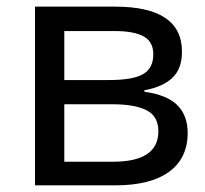

<svg xmlns="http://www.w3.org/2000/svg" viewBox="-20 -556 616 576"><path d="M439.9 -393.1Q439.9 -430.7 410.9 -446.8Q381.8 -462.9 323.2 -462.9H172.9V-315.9H307.1Q378.9 -315.9 409.4 -333.7Q439.9 -351.6 439.9 -393.1ZM455.1 -162.1Q455.1 -207 419.9 -225.1Q384.8 -243.2 316.9 -243.2H172.9V-70.8H318.8Q455.1 -70.8 455.1 -162.1ZM525.9 -400.9Q525.9 -349.1 496.6 -322Q467.3 -294.9 413.1 -285.2V-280.8Q481 -271.5 512 -240.5Q543 -209.5 543 -157.2Q543 -81.1 487.1 -40.5Q431.2 0 326.2 0H85V-536.1H325.2Q525.9 -536.1 525.9 -400.9Z"/></svg>

Font: NotoSans
Style: Regular
Weight: 400
Designer: Monotype Design team
Foundry: Monotype Imaging Inc.
Version: Version 1.04; ttfautohint (v1.4.1)